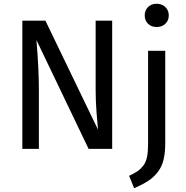

<svg xmlns="http://www.w3.org/2000/svg" viewBox="-20 -800 1000 1032"><path d="M821.8 -779.8Q850.6 -779.8 868.9 -762Q887.2 -744.1 887.2 -716.8Q887.2 -689.9 868.9 -672.4Q850.6 -654.8 821.8 -654.8Q793.5 -654.8 775.6 -672.4Q757.8 -689.9 757.8 -716.8Q757.8 -744.1 775.6 -762Q793.5 -779.8 821.8 -779.8ZM583 -689V0H456.1L175.8 -585Q189 -430.7 189 -315.9V0H100.1V-689H224.1L506.8 -103Q503.9 -128.9 499 -194.1Q494.1 -259.3 494.1 -313V-689ZM868.2 -526.9V-32.2Q868.2 22.9 858.4 61.3Q848.6 99.6 825.9 127.4Q803.2 155.3 775.1 173.3Q747.1 191.4 701.2 211.9L673.8 145Q703.1 131.3 719.5 120.1Q735.8 108.9 750.2 90.1Q764.6 71.3 770.3 43.5Q775.9 15.6 775.9 -25.9V-526.9Z"/></svg>

Font: FiraGO
Style: Regular
Weight: 400
Designer: bBox Type
Foundry: bBox Type GmbH
Version: Version 1.001;PS 001.001;hotconv 1.0.88;makeotf.lib2.5.64775